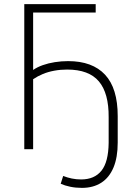

<svg xmlns="http://www.w3.org/2000/svg" viewBox="-20 -725 650 933"><path d="M378 188Q348 188 321.5 182.5Q295 177 275 168L287 130Q307 138 329 142.5Q351 147 374 147Q439 147 473 104.5Q507 62 508 -31V-155Q509 -272 460.5 -329.5Q412 -387 306 -387Q274 -387 244 -381.5Q214 -376 188.5 -365.5Q163 -355 141 -340V0H98V-705H445V-664H141V-385Q161 -399 188 -408.5Q215 -418 246.5 -423Q278 -428 311 -428Q429 -428 490.5 -362Q552 -296 552 -161V-32Q552 40 531.5 89Q511 138 472 163Q433 188 378 188Z"/></svg>

Font: Nunito Sans 10pt SemiCondensed ExtraLight
Style: Regular
Weight: 250
Width: 4
Designer: Vernon Adams
Foundry: Vernon Adams
Version: Version 3.101;gftools[0.9.27]